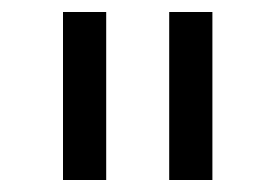

<svg xmlns="http://www.w3.org/2000/svg" viewBox="-20 -760 459 320"><path d="M334 -460V-740H262V-460ZM157 -460V-740H85V-460Z"/></svg>

Font: IBM Plex Arabic
Style: Regular
Weight: 400
Designer: Mike Abbink, Paul van der Laan, Pieter van Rosmalen, Wael Morcos, Khajak Apelian
Foundry: Bold Monday
Version: Version 1.0